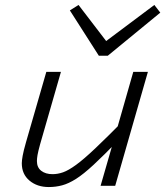

<svg xmlns="http://www.w3.org/2000/svg" viewBox="-20 -750 667 775"><path d="M386 0 444 -201 518 -460H577L445 0ZM487 -272 458 -184Q399 -123 358 -85Q317 -47 287 -28Q257 -9 231 -2Q205 5 177 5Q130 5 99 -21Q68 -47 68 -91Q68 -102 71.5 -121.5Q75 -141 85 -176L167 -460H226L142 -168Q134 -139 131.5 -124.5Q129 -110 129 -100Q129 -74 146.5 -60.5Q164 -47 192 -47Q213 -47 234.5 -54.5Q256 -62 287 -84.5Q318 -107 365.5 -152Q413 -197 487 -272ZM627 -699 415 -525H388L392 -572L603 -730ZM262 -708 297 -730 418 -572 406 -525H379Z"/></svg>

Font: Intel One Mono Light
Style: Italic
Weight: 300
Italic angle: -16°
Monospace: yes
Designer: Fred Shallcrass
Foundry: Frere-Jones Type LLC
Version: Version 1.004